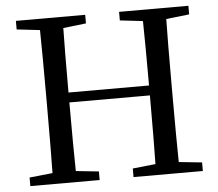

<svg xmlns="http://www.w3.org/2000/svg" viewBox="-52 -791 966 849"><g transform="rotate(-5 431.0 -366.5)"><path d="M814.5 -695.3 711.9 -683.6Q710 -588.9 710 -392.6V-338.9Q710 -145.5 711.9 -48.8L814.5 -38.1V0H506.8V-38.1L608.4 -48.8Q610.4 -142.6 610.4 -353.5H252.9Q252.9 -143.6 254.9 -48.8L356.4 -38.1V0H48.8V-38.1L151.4 -48.8Q153.3 -144.5 153.3 -338.9V-392.6Q153.3 -587.9 151.4 -683.6L48.8 -695.3V-733.4H356.4V-695.3L254.9 -683.6Q252.9 -589.8 252.9 -397.5H610.4Q610.4 -588.9 608.4 -683.6L506.8 -695.3V-733.4H814.5Z"/></g></svg>

Font: GenYoMin TW TTF Medium
Style: Regular
Weight: 500
Version: Version 1.300